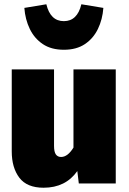

<svg xmlns="http://www.w3.org/2000/svg" viewBox="-20 -859 604 899"><path d="M184 20Q106 20 70.5 -27Q35 -74 35 -150V-534H233V-176Q233 -148 241.5 -136Q250 -124 266 -124Q297 -124 324 -168V-534H522V0H349L342 -58Q287 20 184 20ZM279 -626Q220 -626 180.5 -652.5Q141 -679 119.5 -723.5Q98 -768 94 -822L197 -839Q216 -760 279 -760Q342 -760 361 -839L464 -822Q460 -768 438.5 -723.5Q417 -679 377.5 -652.5Q338 -626 279 -626Z"/></svg>

Font: Trujillo Black
Style: Regular
Weight: 900
Designer: Fira Sans original fonts by bBox Type GmbH, Carrois Corporate GbR, & Edenspiekermann AG / Changes by Cristiano Sobral
Foundry: Fira Sans original fonts by bBox Type GmbH, Carrois Corporate GbR, & Edenspiekermann AG / Changes by Cristiano Sobral
Version: Version 4.301;July 28, 2020;FontCreator 13.0.0.2655 64-bit